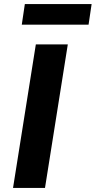

<svg xmlns="http://www.w3.org/2000/svg" viewBox="-20 -923 470 943"><path d="M44 0 156 -705H313L201 0ZM87 -802 102 -903H430L415 -802Z"/></svg>

Font: Nunito Sans 7pt SemiCondensed ExtraBold
Style: Italic
Weight: 800
Width: 4
Italic angle: -9°
Designer: Vernon Adams
Foundry: Vernon Adams
Version: Version 3.101;gftools[0.9.27]